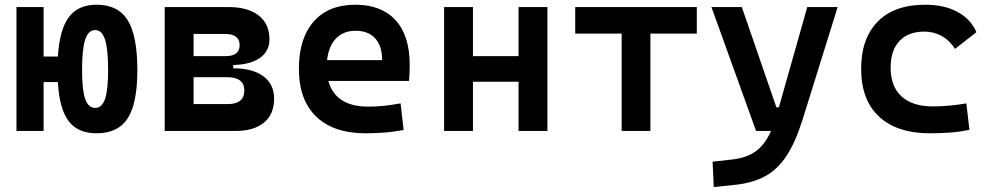

<svg xmlns="http://www.w3.org/2000/svg" viewBox="-20 -547 4142 802"><path d="M383.3 9.8Q305.7 9.8 266.8 -41Q228 -91.8 221.7 -204.1H162.1V0H48.8V-517.6H162.1V-311H221.7Q229 -424.3 267.8 -475.8Q306.6 -527.3 383.3 -527.3Q473.1 -527.3 513.4 -462.6Q553.7 -397.9 553.7 -253.9Q553.7 -115.2 513.4 -52.7Q473.1 9.8 383.3 9.8ZM377.4 -96.2Q405.8 -96.2 418.7 -133.5Q431.6 -170.9 431.6 -253.9Q431.6 -342.3 418.7 -381.8Q405.8 -421.4 377.4 -421.4Q349.1 -421.4 335.9 -381.8Q322.8 -342.3 322.8 -253.9Q322.8 -170.9 335.9 -133.5Q349.1 -96.2 377.4 -96.2Z M668 0V-517.6H933.6Q1015.6 -517.6 1060.5 -482.4Q1105.5 -447.3 1105.5 -382.8Q1105.5 -333 1065.9 -305.2Q1026.4 -277.3 954.1 -275.4V-261.7Q1035.6 -261.7 1080.3 -228.3Q1125 -194.8 1125 -134.8Q1125 -70.3 1083 -35.2Q1041 0 963.9 0ZM788.6 -112.3H931.6Q1000.5 -112.3 1000.5 -169.4Q1000.5 -224.6 928.2 -224.6H788.6ZM788.6 -312.5H921.9Q981 -312.5 981 -358.9Q981 -405.3 918.5 -405.3H788.6Z M1507.3 9.8Q1373.5 9.8 1301 -59.8Q1228.5 -129.4 1228.5 -259.8Q1228.5 -386.7 1290.3 -457Q1352.1 -527.3 1464.4 -527.3Q1572.8 -527.3 1632.1 -462.9Q1691.4 -398.4 1691.4 -275.9Q1691.4 -240.7 1688.5 -209H1351.6Q1380.9 -101.6 1519 -101.6Q1553.2 -101.6 1586.2 -105.2Q1619.1 -108.9 1653.3 -115.2L1666 -3.9Q1617.7 4.9 1577.9 7.3Q1538.1 9.8 1507.3 9.8ZM1346.2 -295.9H1576.2Q1576.2 -355.5 1546.9 -387Q1517.6 -418.5 1465.3 -418.5Q1414.6 -418.5 1383.8 -386.7Q1353 -355 1346.2 -295.9Z M2146 0V-205.6H1955.6V0H1835V-517.6H1955.6V-312.5H2146V-517.6H2266.6V0Z M2576.7 0V-406.7H2382.8V-517.6H2890.6V-406.7H2696.8V0Z M2961.4 234.4 2956.5 128.4 3042.5 118.7Q3099.6 111.8 3137.2 84.7Q3174.8 57.6 3200.7 0H3138.2L2951.7 -517.6H3078.6L3223.1 -98.6H3233.4L3352.1 -517.6H3479L3332 -45.9Q3302.7 46.9 3265.4 103.8Q3228 160.6 3176.8 188.7Q3125.5 216.8 3054.2 224.6Z M3864.7 9.8Q3727.1 9.8 3652.1 -59.8Q3577.1 -129.4 3577.1 -259.8Q3577.1 -386.7 3646.5 -457Q3715.8 -527.3 3844.7 -527.3Q3923.3 -527.3 3979 -497.6Q4034.7 -467.8 4058.6 -412.6L3969.2 -342.8Q3947.8 -377.4 3914.3 -396.2Q3880.9 -415 3840.8 -415Q3774.4 -415 3737.3 -376Q3700.2 -336.9 3700.2 -264.6Q3700.2 -185.5 3746.1 -144Q3792 -102.5 3876.5 -102.5Q3912.1 -102.5 3947.5 -106Q3982.9 -109.4 4016.6 -115.2L4029.3 -4.9Q3989.3 3.9 3947.3 6.8Q3905.3 9.8 3864.7 9.8Z"/></svg>

Font: Cascadia Mono PL SemiBold
Style: Regular
Weight: 600
Monospace: yes
Designer: Aaron Bell
Foundry: Saja Typeworks
Version: Version 2404.023; ttfautohint (v1.8.4)